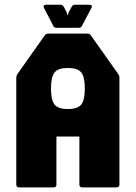

<svg xmlns="http://www.w3.org/2000/svg" viewBox="-20 -812 588 832"><path d="M63 0Q50.5 0 50.5 -12.5V-476Q50.5 -483 55.5 -491L174 -659Q179.5 -666.5 190 -666.5H357.5Q368.5 -666.5 373.5 -659L492.5 -491Q497.5 -484 497.5 -476V-12.5Q497.5 0 485 0H336.5Q324 0 324 -12.5V-220.5H224.5V-12.5Q224.5 0 212 0ZM274 -339.5Q316 -339.5 331.8 -358.5Q347.5 -377.5 347.5 -428.5Q347.5 -479.5 331.8 -498.5Q316 -517.5 274 -517.5Q232.5 -517.5 216.8 -498.5Q201 -479.5 201 -428.5Q201 -377.5 216.8 -358.5Q232.5 -339.5 274 -339.5ZM225.5 -691.5Q214.5 -691.5 211.5 -699L170.5 -778Q167.5 -783.5 170 -787.5Q172.5 -791.5 179 -791.5H244Q250.5 -791.5 256.5 -782.5L269.5 -757.5L271.5 -747.5H274.5L277 -757.5L290.5 -782.5Q296 -791.5 303 -791.5H368Q374.5 -791.5 377 -787.5Q379.5 -783.5 376.5 -778L334.5 -699Q331.5 -691.5 320.5 -691.5Z"/></svg>

Font: Jaro 24pt
Style: Regular
Weight: 400
Designer: Agyei Archer, Celine Hurka, Mirko Velimirović
Version: Version 1.000